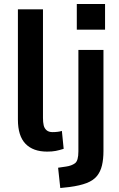

<svg xmlns="http://www.w3.org/2000/svg" viewBox="-20 -752 599 965"><path d="M217 10Q146 10 108 -29.5Q70 -69 70 -151V-705H196V-159Q196 -138 199.5 -122.5Q203 -107 214 -97.5Q225 -88 244 -88Q257 -88 269.5 -89.5Q282 -91 291 -94L300 -4Q278 3 260 6.5Q242 10 217 10ZM366 -603V-732H508V-603ZM283 193 272 91 313 85Q340 81 357 68.5Q374 56 374 9V-501H500V7Q500 48 492.5 79.5Q485 111 467 133Q449 155 415.5 168Q382 181 329 188Z"/></svg>

Font: Nunito Sans 7pt Condensed
Style: Bold
Weight: 700
Width: 3
Designer: Vernon Adams
Foundry: Vernon Adams
Version: Version 3.101;gftools[0.9.27]